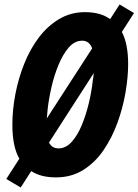

<svg xmlns="http://www.w3.org/2000/svg" viewBox="-20 -779 616 854"><path d="M72 55 8 17 66 -73Q35 -127 35 -224Q35 -291 48.5 -361Q62 -431 88 -496Q114 -561 153 -612.5Q192 -664 243.5 -694.5Q295 -725 358 -725Q427 -725 470 -694L512 -759L576 -721L522 -637Q550 -584 550 -494Q550 -437 538.5 -369Q527 -301 503 -234.5Q479 -168 441.5 -112.5Q404 -57 351 -23.5Q298 10 229 10Q161 10 119 -18ZM390 -564Q377 -598 346 -598Q312 -598 286 -568Q260 -538 240.5 -491Q221 -444 209 -391.5Q197 -339 192 -294Q191 -283 190 -272Q189 -261 188 -252ZM240 -119Q273 -119 299 -148Q325 -177 344 -223Q363 -269 375.5 -322Q388 -375 393 -424Q395 -432 395.5 -439.5Q396 -447 397 -454L198 -145Q211 -119 240 -119Z"/></svg>

Font: Noto Sans ExtraCondensed ExtraBold
Style: Italic
Weight: 800
Width: 2
Italic angle: -12°
Designer: Monotype Design Team
Foundry: Monotype Imaging Inc.
Version: Version 2.013; ttfautohint (v1.8.4.7-5d5b)